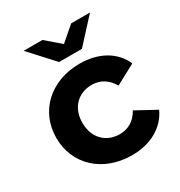

<svg xmlns="http://www.w3.org/2000/svg" viewBox="-177 -875 946 1007"><g transform="rotate(-30 295.5 -371.5)"><path d="M382 -607 514 -751H400L313 -676L226 -751H112L244 -607ZM331 -120C252 -120 190 -175 190 -269C190 -363 252 -418 331 -418C380 -418 423 -395 452 -344L573 -409C534 -497 445 -546 332 -546C157 -546 32 -431 32 -269C32 -107 157 8 332 8C445 8 534 -42 573 -128L452 -194C423 -142 380 -120 331 -120Z"/></g></svg>

Font: Montserrat Lite
Style: Bold
Weight: 700
Designer: Julieta Ulanovsky
Foundry: Julieta Ulanovsky
Version: Version 7.200;PS 007.200;hotconv 1.0.88;makeotf.lib2.5.64775